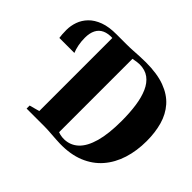

<svg xmlns="http://www.w3.org/2000/svg" viewBox="-164 -985 1229 1229"><g transform="rotate(45 450.0 -371.0)"><path d="M503 8Q485 7.5 465.2 6.2Q445.5 5 426 3.5Q406.5 2 388.5 1Q370.5 0 356 0H193.5V-27.5L262 -46V-743H352.5Q385 -743 412.8 -744.8Q440.5 -746.5 467.8 -748Q495 -749.5 524 -749.5Q626.5 -749.5 695.8 -723.8Q765 -698 806.5 -650.8Q848 -603.5 866.2 -539Q884.5 -474.5 884.5 -396.5Q884.5 -308 860.8 -233Q837 -158 789.5 -103.2Q742 -48.5 670.2 -19.2Q598.5 10 503 8ZM503 -30.5Q558.5 -32 598 -69.2Q637.5 -106.5 658.8 -182.2Q680 -258 680 -374.5Q680 -448 671.2 -509.5Q662.5 -571 642.5 -616.5Q622.5 -662 588.8 -687Q555 -712 505 -712Q492.5 -712 481.5 -710.2Q470.5 -708.5 461.8 -706.8Q453 -705 447.5 -704.5V-40Q457 -36.5 466.2 -34.2Q475.5 -32 484.8 -31.2Q494 -30.5 503 -30.5ZM22 -468Q20 -481 18.8 -497.2Q17.5 -513.5 17.5 -536Q17.5 -574 30.5 -611Q43.5 -648 72.5 -678Q101.5 -708 149.2 -725.8Q197 -743.5 266.5 -743L271.5 -725.5L266.5 -707.5Q223 -710 194 -696.5Q165 -683 150.8 -654.8Q136.5 -626.5 136.5 -584.5Q136.5 -550 142.5 -520.2Q148.5 -490.5 158 -468Z"/></g></svg>

Font: Merriweather 120pt Black
Style: Regular
Weight: 900
Designer: Eben Sorkin
Foundry: Eben Sorkin
Version: Version 2.100